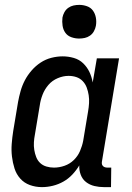

<svg xmlns="http://www.w3.org/2000/svg" viewBox="-20 -759 540 787"><path d="M152 8Q126 8 102.5 -0.5Q79 -9 63 -27Q47 -45 39.5 -68.5Q32 -92 29 -117.5Q26 -143 28 -169Q30 -195 34 -221L54 -341Q58 -363 64.5 -386Q71 -409 82 -430Q93 -451 109.5 -470Q126 -489 146.5 -502.5Q167 -516 190.5 -522Q214 -528 237 -528Q260 -528 282.5 -521.5Q305 -515 321 -499.5Q337 -484 346.5 -464Q356 -444 360 -421L377 -520H468L398 -98Q397 -93 397.5 -88Q398 -83 401.5 -79Q405 -75 410 -73.5Q415 -72 420 -72H436L435 8H406Q386 8 367 3.5Q348 -1 333 -12.5Q318 -24 311 -42.5Q304 -61 305 -81Q293 -61 276.5 -43.5Q260 -26 239.5 -14.5Q219 -3 196.5 2.5Q174 8 152 8ZM201 -72Q223 -72 244.5 -79.5Q266 -87 282.5 -103Q299 -119 308 -140Q317 -161 321 -182L341 -302Q344 -319 345 -336Q346 -353 343.5 -369Q341 -385 335.5 -400Q330 -415 319 -426.5Q308 -438 293 -443Q278 -448 261 -448Q239 -448 216.5 -438.5Q194 -429 178.5 -411Q163 -393 154.5 -371Q146 -349 143 -327L123 -207Q120 -192 119 -176Q118 -160 120.5 -144.5Q123 -129 128.5 -115Q134 -101 144.5 -91Q155 -81 170 -76.5Q185 -72 201 -72ZM304 -601Q288 -601 272.5 -606.5Q257 -612 248 -624.5Q239 -637 236.5 -653.5Q234 -670 236 -687Q238 -698 244 -709Q250 -720 260 -727Q270 -734 281.5 -736.5Q293 -739 305 -739Q321 -739 336.5 -733.5Q352 -728 361 -715.5Q370 -703 373 -686.5Q376 -670 373 -653Q371 -642 365 -631Q359 -620 349 -613Q339 -606 327.5 -603.5Q316 -601 304 -601Z"/></svg>

Font: Iosevka Curly Medium
Style: Italic
Weight: 500
Italic angle: -9°
Monospace: yes
Designer: Belleve Invis
Foundry: Belleve Invis
Version: Version 22.1.2; ttfautohint (v1.8.4)